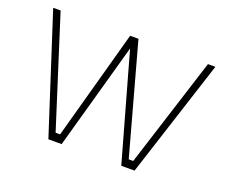

<svg xmlns="http://www.w3.org/2000/svg" viewBox="-92 -663 943 802"><g transform="rotate(20 379.5 -261.5)"><path d="M571 0H512L379 -473L247 0H188L19 -523H52L207 -36H227L361 -523H398L532 -36H552L707 -523H740Z"/></g></svg>

Font: Tomorrow ExtraLight
Style: Regular
Weight: 275
Designer: Tony de Marco, Monica Rizzolli
Foundry: Just in Type
Version: Version 2.002